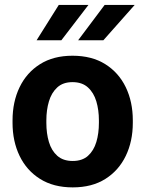

<svg xmlns="http://www.w3.org/2000/svg" viewBox="-20 -770 604 799"><path d="M32.2 -258.8V-269Q32.2 -346.2 61.5 -407Q90.8 -467.8 146.5 -502.9Q202.1 -538.1 281.7 -538.1Q362.3 -538.1 418.2 -502.9Q474.1 -467.8 503.4 -407Q532.7 -346.2 532.7 -269V-258.8Q532.7 -182.1 503.4 -121.3Q474.1 -60.5 418.5 -25.4Q362.8 9.8 282.7 9.8Q202.6 9.8 146.7 -25.4Q90.8 -60.5 61.5 -121.3Q32.2 -182.1 32.2 -258.8ZM172.9 -269V-258.8Q172.9 -214.8 183.6 -179Q194.3 -143.1 218.5 -121.6Q242.7 -100.1 282.7 -100.1Q322.3 -100.1 346.2 -121.6Q370.1 -143.1 380.9 -179Q391.6 -214.8 391.6 -258.8V-269Q391.6 -312 380.9 -348.1Q370.1 -384.3 345.9 -406.2Q321.8 -428.2 281.7 -428.2Q242.2 -428.2 218.3 -406.2Q194.3 -384.3 183.6 -348.1Q172.9 -312 172.9 -269ZM305.2 -602.5 415.5 -749.5H540.5L410.2 -602.5ZM132.3 -602.5 224.6 -749.5H348.1L235.4 -602.5Z"/></svg>

Font: Vazirmatn RD
Style: Bold
Weight: 700
Designer: Saber Rastikerdar
Foundry: Saber Rastikerdar
Version: Version 32.102